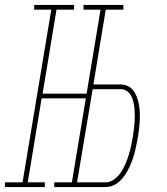

<svg xmlns="http://www.w3.org/2000/svg" viewBox="-54 -755 674 775"><path d="M283 -716V-735H444V-716ZM-34 0V-19H37L153 -716H84V-735H245V-716H174L118 -377H306L303 -358H114L58 -19H127V0ZM165 0V-19H326V0ZM233 0 355 -735H376L323 -414H434Q450 -414 464 -406.5Q478 -399 486.5 -386.5Q495 -374 500 -359Q505 -344 507.5 -328.5Q510 -313 510.5 -297Q511 -281 510 -264.5Q509 -248 507 -231.5Q505 -215 502 -198Q499 -183 496 -167.5Q493 -152 489 -137Q485 -122 479.5 -107Q474 -92 467 -77.5Q460 -63 451 -49.5Q442 -36 430 -24.5Q418 -13 403 -6.5Q388 0 372 0ZM257 -19H372Q391 -19 407 -31Q423 -43 434 -59.5Q445 -76 452.5 -93.5Q460 -111 465.5 -129Q471 -147 475 -165Q479 -183 482 -202Q484 -216 486 -230Q488 -244 489 -258.5Q490 -273 490 -287Q490 -301 489 -314.5Q488 -328 485 -341.5Q482 -355 476 -367Q470 -379 459 -387Q448 -395 434 -395H320Z"/></svg>

Font: Iosevka Curly Slab ThEx
Style: Italic
Weight: 100
Width: 7
Italic angle: -9°
Monospace: yes
Designer: Belleve Invis
Foundry: Belleve Invis
Version: Version 11.1.0; ttfautohint (v1.8.3)